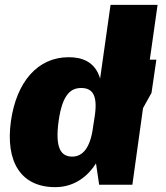

<svg xmlns="http://www.w3.org/2000/svg" viewBox="-20 -762 683 792"><path d="M630 -742H436L393 -438C371 -511 314 -526 263 -526C136 -526 48 -425 25 -262C2 -96 65 10 208 10C291 10 346 -40 376 -88L389 0H526L570 -316L605 -379L625 -516H598ZM371 -284 364 -239C353 -152 321 -116 278 -116C232 -116 206 -150 222 -264C238 -377 275 -399 315 -399C359 -399 384 -373 371 -284Z"/></svg>

Font: United Sans Black
Style: Italic
Weight: 900
Italic angle: -8°
Designer: Pablo Impallari, Rodrigo Fuenzalida (Modified by Dan O. Williams)
Version: Version 1.000;PS 001.000;hotconv 1.0.88;makeotf.lib2.5.64775